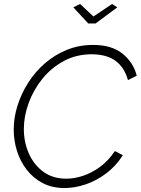

<svg xmlns="http://www.w3.org/2000/svg" viewBox="-20 -940 708 966"><path d="M305 6Q242 6 194.5 -19Q147 -44 114.5 -86Q82 -128 65.5 -180.5Q49 -233 49 -288Q49 -348 68 -408.5Q87 -469 122 -524Q157 -579 206 -621.5Q255 -664 316 -689Q377 -714 448 -714Q542 -714 596.5 -670Q651 -626 668 -559L624 -537Q610 -586 582.5 -615Q555 -644 519 -655.5Q483 -667 442 -667Q364 -667 301 -633Q238 -599 193.5 -544Q149 -489 124.5 -422.5Q100 -356 100 -291Q100 -224 125.5 -167Q151 -110 198.5 -75.5Q246 -41 314 -41Q354 -41 398 -55.5Q442 -70 483.5 -100.5Q525 -131 558 -180L598 -159Q563 -104 513.5 -67Q464 -30 410 -12Q356 6 305 6ZM349 -903 383 -920 450 -857 544 -920 570 -903 461 -822H424Z"/></svg>

Font: Raleway Thin Light
Style: Italic
Weight: 300
Italic angle: -12°
Version: Version 4.026